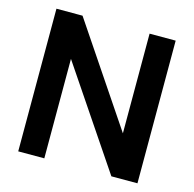

<svg xmlns="http://www.w3.org/2000/svg" viewBox="-103 -805 919 910"><g transform="rotate(15 356.5 -350.0)"><path d="M64 0V-700H192L521 -211V-700H649V0H521L192 -488V0Z"/></g></svg>

Font: Rethink Sans
Style: Bold
Weight: 700
Designer: The Rethink Sans project authors (Hans Thiessen). DM Sans designed by Colophon Foundry.
Foundry: Rethink Communications LLC
Version: Version 1.001